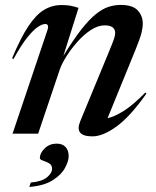

<svg xmlns="http://www.w3.org/2000/svg" viewBox="-20 -543 634 780"><path d="M35 -303.5 29 -306Q63.5 -388.5 94.8 -435.8Q126 -483 158.8 -502.8Q191.5 -522.5 230 -522.5Q251.5 -522.5 266.2 -519.8Q281 -517 299 -511L237.5 -316Q278 -382 310 -422.8Q342 -463.5 369 -485.2Q396 -507 420.5 -515Q445 -523 470.5 -523Q519 -523 539.5 -500.8Q560 -478.5 560 -447.5Q560 -430 554.5 -408.2Q549 -386.5 529.5 -338.5L417 -63Q443 -68 480.8 -91.2Q518.5 -114.5 570.5 -167L575 -163Q509 -69.5 453.5 -29.2Q398 11 355.5 11Q280.5 11 306 -50.5L422.5 -332.5Q437.5 -369 442.8 -384.2Q448 -399.5 448 -408Q448 -440 405.5 -440Q377.5 -440 348.8 -421Q320 -402 294.5 -373.2Q269 -344.5 250 -314.2Q231 -284 223 -261L135 0H31L173 -421.5Q176.5 -431 174.8 -438.2Q173 -445.5 164 -445.5Q152.5 -445.5 134.8 -434.2Q117 -423 92 -392.2Q67 -361.5 35 -303.5ZM142 99Q142 78.5 161.8 59.5Q181.5 40.5 210 40.5Q233.5 40.5 246.2 54Q259 67.5 259 91.5Q259 111.5 244.2 139Q229.5 166.5 194.5 189Q159.5 211.5 99 216.5L105 198.5Q150.5 194.5 171 177.2Q191.5 160 191.5 143Q191.5 127 179.2 120.2Q167 113.5 154.5 109.5Q142 105.5 142 99Z"/></svg>

Font: Newsreader 72pt Medium
Style: Italic
Weight: 500
Italic angle: -17°
Designer: Hugues Gentile
Foundry: Production Type
Version: Version 1.003; ttfautohint (v1.8.3)